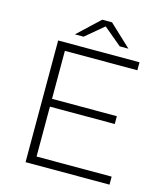

<svg xmlns="http://www.w3.org/2000/svg" viewBox="-126 -971 922 1067"><g transform="rotate(15 334.5 -437.5)"><path d="M173 -46H605V0H122V-700H590V-654H173V-378H546V-333H173ZM511 -757H461L357 -844L253 -757H203L329 -875H385Z"/></g></svg>

Font: Montserrat Light Alt1
Style: Light
Weight: 500
Designer: Differentunic
Foundry: Julieta Ulanovsky
Version: 0.1